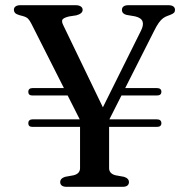

<svg xmlns="http://www.w3.org/2000/svg" viewBox="-20 -720 727 740"><path d="M393.5 -244 306 -223 101.5 -627.5Q94.5 -641.5 88.2 -647.8Q82 -654 70 -657.5L53.5 -662Q42 -665.5 37.8 -670.5Q33.5 -675.5 33.5 -682Q33.5 -690.5 40 -695.2Q46.5 -700 59 -700H271Q284 -700 291.2 -695.2Q298.5 -690.5 298.5 -682Q298.5 -667.5 274.5 -661L245.5 -656.5Q223.5 -651 220.2 -643.5Q217 -636 224.5 -621.5L388.5 -281.5L353.5 -260L523.5 -602Q534.5 -624 529.2 -637.8Q524 -651.5 500.5 -657L468 -662.5Q459.5 -664.5 454.8 -669.2Q450 -674 450 -682Q450 -690.5 456.2 -695.2Q462.5 -700 475.5 -700H628.5Q641.5 -700 648 -695.2Q654.5 -690.5 654.5 -682Q654.5 -675 650.5 -670.8Q646.5 -666.5 634.5 -662L627.5 -659.5Q617 -656 608.8 -650Q600.5 -644 592 -632.2Q583.5 -620.5 573 -599ZM288.5 -271.5 400.5 -272.5V-71.5Q400.5 -61.5 406.8 -54.5Q413 -47.5 425 -44.5L458 -38.5Q477 -32.5 477 -18Q477 -10 471.2 -5Q465.5 0 452.5 0H236.5Q224 0 218 -5Q212 -10 212 -18Q212 -32.5 231 -38.5L264 -44.5Q277 -48 282.8 -55Q288.5 -62 288.5 -71.5ZM89 -245.5Q89 -252 93.2 -256Q97.5 -260 105 -260H585Q593.5 -260 597.8 -256Q602 -252 602 -245.5Q602 -231 585 -231H104.5Q89 -231 89 -245.5ZM425 -352 437.5 -380.5H585Q593.5 -380.5 597.8 -376.8Q602 -373 602 -366.5Q602 -352 585 -352ZM89 -366.5Q89 -373 93.2 -376.8Q97.5 -380.5 105 -380.5H302.5L316.5 -352H104.5Q89 -352 89 -366.5Z"/></svg>

Font: Fraunces 11pt
Style: Regular
Weight: 400
Version: Version 1.000;[b76b70a41]